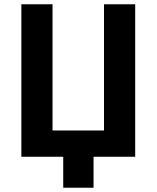

<svg xmlns="http://www.w3.org/2000/svg" viewBox="-20 -734 734 899"><path d="M276 145V0H80V-714H226V-123H467V-714H613V0H418V145Z"/></svg>

Font: Noto Sans SemiCondensed
Style: Bold
Weight: 700
Width: 4
Designer: Monotype Design Team
Foundry: Monotype Imaging Inc.
Version: Version 2.013; ttfautohint (v1.8.4.7-5d5b)